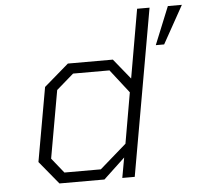

<svg xmlns="http://www.w3.org/2000/svg" viewBox="-52 -791 888 846"><g transform="rotate(-5 391.5 -368.5)"><path d="M177 0 93 -102 151 -429 260 -523H459L532 -433L585 -737H640L510 0H455L471 -89L376 0ZM653 -570 721 -737H783L690 -570ZM364 -46 482 -149 521 -373 440 -477H279L203 -411L150 -112L203 -46Z"/></g></svg>

Font: Tomorrow Light
Style: Italic
Weight: 300
Italic angle: -10°
Designer: Tony de Marco, Monica Rizzolli
Foundry: Just in Type
Version: Version 2.002